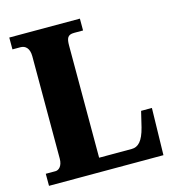

<svg xmlns="http://www.w3.org/2000/svg" viewBox="-107 -804 811 893"><g transform="rotate(-15 299.0 -357.0)"><path d="M19 0H570L575 -226H523L505 -151C489 -88 466 -66 435 -66H278V-605C278 -641 284 -657 316 -657H359V-714H19V-657H58C81 -657 100 -641 100 -602V-109C100 -73 81 -58 66 -58H19Z"/></g></svg>

Font: Noto Serif Armenian Condensed Black
Style: Regular
Weight: 900
Width: 3
Designer: Monotype Design Team
Foundry: Monotype Imaging Inc.
Version: Version 2.008